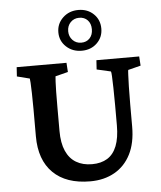

<svg xmlns="http://www.w3.org/2000/svg" viewBox="-57 -872 782 930"><g transform="rotate(-5 334.5 -407.0)"><path d="M37.1 -573.2H279.3L282.2 -528.3L220.7 -512.7Q219.7 -504.9 218.8 -486.3Q217.8 -467.8 217.3 -438Q216.8 -408.2 216.8 -364.3V-247.1Q216.8 -188.5 233.9 -149.9Q251 -111.3 283.2 -92.3Q315.4 -73.2 360.4 -73.2Q404.3 -73.2 434.6 -91.8Q464.8 -110.4 480.5 -149.9Q496.1 -189.5 496.1 -250V-346.7Q496.1 -396.5 495.1 -432.6Q494.1 -468.8 493.2 -489.3Q492.2 -509.8 490.2 -512.7L421.9 -528.3L424.8 -573.2H632.8L635.7 -528.3L574.2 -512.7Q573.2 -509.8 572.3 -489.3Q571.3 -468.8 570.3 -432.6Q569.3 -396.5 569.3 -346.7V-237.3Q569.3 -158.2 541.5 -103.5Q513.7 -48.8 462.9 -20Q412.1 8.8 344.7 8.8Q227.5 8.8 164.1 -53.7Q100.6 -116.2 100.6 -231.4V-364.3Q100.6 -409.2 99.6 -441.4Q98.6 -473.6 97.7 -491.7Q96.7 -509.8 95.7 -512.7L34.2 -528.3ZM358.4 -625Q313.5 -625 283.2 -653.3Q252.9 -681.6 252.9 -723.6Q252.9 -765.6 283.2 -794.4Q313.5 -823.2 358.4 -823.2Q403.3 -823.2 432.6 -794.9Q461.9 -766.6 461.9 -723.6Q461.9 -681.6 432.6 -653.3Q403.3 -625 358.4 -625ZM359.4 -664.1Q384.8 -664.1 400.4 -680.7Q416 -697.3 416 -724.6Q416 -752 400.4 -768.6Q384.8 -785.2 359.4 -785.2Q334 -785.2 317.4 -768.1Q300.8 -751 300.8 -724.6Q300.8 -699.2 317.4 -681.6Q334 -664.1 359.4 -664.1Z"/></g></svg>

Font: Crimson Pro SemiBold
Style: Regular
Weight: 600
Designer: Jacques Le Bailly
Foundry: Baron von Fonthausen
Version: Version 1.003